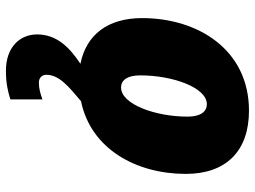

<svg xmlns="http://www.w3.org/2000/svg" viewBox="-126 -477 859 647"><g transform="rotate(90 303.5 -153.5)"><path d="M218 256C260 256 286 250 315 241V133C295 140 279 145 258 145C241 145 232 133 232 120C232 77 271 45 321 3C482 -30 566 -183 566 -350C566 -486 489 -563 353 -563C148 -563 41 -392 41 -203C41 -88 96 -15 195 5C137 43 96 87 96 151C96 209 139 256 218 256ZM275 -132C249 -132 234 -154 234 -197C234 -306 275 -421 331 -421C357 -421 373 -399 373 -356C373 -247 331 -132 275 -132Z"/></g></svg>

Font: Noto Sans Black
Style: Italic
Weight: 900
Italic angle: -12°
Designer: Monotype Design Team
Foundry: Monotype Imaging Inc.
Version: Version 2.013